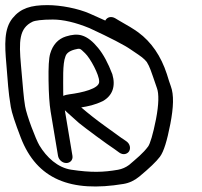

<svg xmlns="http://www.w3.org/2000/svg" viewBox="-50 -686 770 732"><path d="M442.2 -57.2C429.7 -47.9 415.2 -41.5 399.9 -38.8C343.6 -29 297.6 -27.6 221.4 -39C170.2 -46.7 127.4 -86.2 100 -132C86.5 -154.6 51.5 -246.2 45.7 -281C42.9 -297.9 40.5 -317 38.7 -338L29.9 -437.6C21.9 -528.2 22.4 -578.2 73.9 -603.1C83.7 -607.8 110.1 -611.5 151.3 -611.5C190.6 -611.5 237.9 -600.6 291.3 -578.7C371.3 -541.7 424.8 -513.8 447.8 -497.7C466.4 -484.7 491 -469.8 501.7 -458.5L509.7 -449.5C510.7 -447.5 513.5 -442.3 517.4 -435.4C524 -423.5 541.8 -367.8 548.5 -349.5C556 -329.1 555.9 -288.8 544.6 -230.9C533.2 -173 522 -137.6 514.9 -127.8C495.4 -101.2 470.7 -81.9 442.2 -57.2ZM351.4 -607.6C334.4 -615.4 313.7 -624.6 292 -634.2C247.9 -653.7 181.5 -666.5 131 -666.5C67.9 -666.5 28.7 -654.7 -2.1 -616.7C-35 -576.2 -32.3 -515.7 -25.8 -441.6C-19.4 -368.7 -19.4 -341.9 -8.8 -278.2C-5.1 -256.1 7.4 -218.1 29 -161.9C90.5 -1.6 220.5 48.5 420.5 15.3C442.8 11.7 463 2.1 481.2 -12.9C519.9 -45.1 545.8 -69.8 559.8 -88.5C574.8 -108.8 587 -149.8 599.4 -213.4C611.7 -277.3 613.5 -324.6 601.2 -357.5C597.1 -368.5 592.2 -383.6 586.1 -403.8C563.7 -472.3 527.4 -525.7 476.7 -563C461 -574.5 435.9 -589.8 402.4 -608.5L389.1 -616.5C374 -625 358.5 -621.2 351.4 -607.6ZM191.3 -320.4C191 -325.7 190.9 -330.7 191 -335.4C191.3 -378.8 188 -442.6 199.5 -470.8L199.6 -471.1L199.7 -471.4C203.3 -482.4 213.6 -491.4 234.6 -497.1C257.1 -503.1 254.9 -501.1 274.4 -483C294.5 -464.1 328.4 -400.1 328 -376.2L328 -375.7L328.1 -375.2C329.9 -347.9 261.9 -332.5 214.1 -326.4C205.7 -325.3 197.8 -323.6 191.3 -320.4ZM197.3 -265.7C200.3 -262.7 203.8 -259.4 207.3 -256.3C222 -243.1 236.7 -230 250.7 -217.4L251 -217.2L251.3 -216.9C275.6 -197 358.4 -135.8 385.7 -118.1L404.7 -104.3C420.6 -92.9 436.2 -99.5 442.2 -109.3C448.3 -119.4 447.1 -137.1 430.9 -148L412 -160.8C399.5 -169.9 378 -185.4 348.5 -206.7C317.1 -229.3 288 -252.2 259.7 -276.5C286.3 -280.8 310.8 -285.6 342 -300.6L342.4 -300.7L342.7 -300.9C379.2 -322 391.5 -357.5 378.4 -402.5L378.2 -403.1L378 -403.6C362.1 -445.3 344.4 -478.6 323.9 -503.5C304.1 -527.8 283.7 -544.5 262 -550.9C244 -556.3 224 -554.1 201.3 -547C171.2 -537.5 151.1 -514.8 141.4 -481.6C136 -463.1 134.4 -429.8 135.1 -379C135.8 -328.2 138.4 -289.1 143 -261L171.2 -92C173.6 -77.6 187 -64.5 202.8 -64.5C217.7 -64.5 228.8 -76.4 226.2 -92L198 -261C197.8 -262.6 197.5 -264.2 197.3 -265.7Z"/></svg>

Font: MewTooHand
Style: BdLta
Weight: 400
Designer: Mew Too, Robert Jablonski
Version: Version 0.77